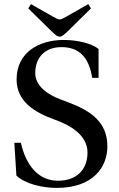

<svg xmlns="http://www.w3.org/2000/svg" viewBox="-20 -902 581 937"><path d="M118 -861 234 -747C248 -734 259 -723 271 -723C283 -723 295 -735 308 -747L424 -861L411 -882L304 -821C291 -814 280 -807 271 -807C263 -807 251 -814 238 -821L131 -882ZM50 -205 60 -45C104 -4 187 15 257 15C434 15 504 -86 504 -188C504 -306 424 -362 307 -405L275 -417C208 -442 152 -485 152 -545C152 -618 196 -672 280 -672C366 -672 414 -623 430 -522H461V-663C427 -690 359 -707 291 -707C169 -707 61 -646 61 -514C61 -409 145 -354 250 -317L268 -310C312 -293 407 -247 407 -158C407 -72 352 -20 263 -20C169 -20 107 -93 82 -205Z"/></svg>

Font: Lingua Franca
Style: Regular
Weight: 400
Version: Version 1.19